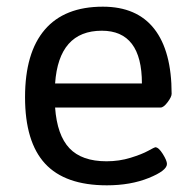

<svg xmlns="http://www.w3.org/2000/svg" viewBox="-20 -549 579 575"><path d="M145 -299H405Q405 -457 285 -457Q156 -457 145 -299ZM494 -268Q494 -259 482 -243Q470 -227 461 -227H145Q151 -144 188 -105Q225 -66 299 -66Q337 -66 371 -76.5Q405 -87 424 -97.5Q443 -108 445 -108Q455 -108 467.5 -88Q480 -68 480 -58Q480 -38 425.5 -16Q371 6 300 6Q175 6 115 -59Q55 -124 55 -258Q55 -391 114 -460Q173 -529 288 -529Q390 -529 442 -462.5Q494 -396 494 -268Z"/></svg>

Font: mmAsap
Style: Regular
Weight: 400
Designer: Pablo Cosgaya
Foundry: Omnibus-Type
Version: Version 1.001